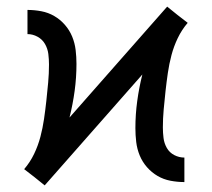

<svg xmlns="http://www.w3.org/2000/svg" viewBox="-20 -550 640 580"><path d="M115 10 84 -15 53 -39Q71 -60 83 -85Q95 -110 102 -136.5Q109 -163 113 -190.5Q117 -218 120 -245.5Q123 -273 125.5 -300.5Q128 -328 128 -355Q128 -371 126 -387Q124 -403 116 -417Q108 -431 93.5 -439Q79 -447 63 -447V-520Q84 -520 105 -516Q126 -512 144 -501.5Q162 -491 176 -475Q190 -459 198 -439.5Q206 -420 208.5 -399Q211 -378 211 -357Q211 -316 205.5 -275.5Q200 -235 190 -195L485 -530L516 -505L547 -481Q529 -460 517 -435Q505 -410 498 -383.5Q491 -357 487 -329.5Q483 -302 480 -274.5Q477 -247 474.5 -219.5Q472 -192 472 -165Q472 -149 474 -133Q476 -117 484 -103Q492 -89 506.5 -81.5Q521 -74 537 -74V0Q516 0 495 -4Q474 -8 456 -18.5Q438 -29 424 -45Q410 -61 402 -80.5Q394 -100 391.5 -121Q389 -142 389 -163Q389 -204 394.5 -244.5Q400 -285 410 -325Z"/></svg>

Font: Bmono
Style: Regular
Weight: 400
Monospace: yes
Designer: Belleve Invis
Foundry: Belleve Invis
Version: Version 11.2.2; ttfautohint (v1.8.2)